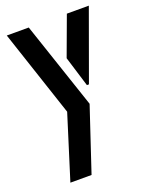

<svg xmlns="http://www.w3.org/2000/svg" viewBox="-141 -626 697 895"><g transform="rotate(-20 208.0 -179.0)"><path d="M50 194 149 -122 6 -552H115L260 -121L155 194ZM278 -207 232 -357 304 -552H413L288 -207Z"/></g></svg>

Font: Stick No Bills SemiBold
Style: Regular
Weight: 600
Designer: Kosala Senevirathne, Siva Puranthara, Lasantha Premarathna, Tharique Azeez
Foundry: mooniak
Version: Version 2.000